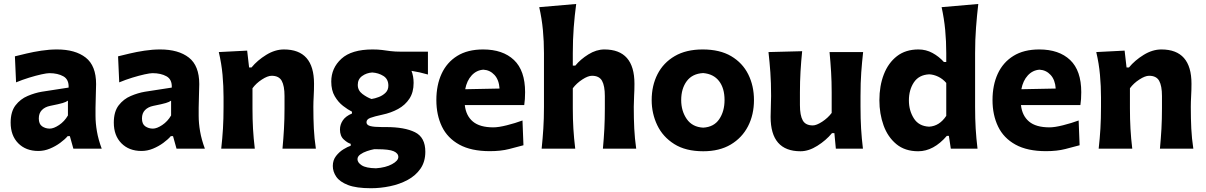

<svg xmlns="http://www.w3.org/2000/svg" viewBox="-20 -768 6231 992"><path d="M178 12Q113.5 12 74.2 -27.8Q35 -67.5 35 -134.5Q35 -191 60.2 -223.8Q85.5 -256.5 122.8 -272.2Q160 -288 195.5 -294L334.5 -315.5Q336.5 -357.5 307.2 -373.8Q278 -390 235 -390Q222.5 -390 194 -383.8Q165.5 -377.5 130.5 -366.8Q95.5 -356 63 -342.5L57 -477Q81.5 -483 117 -491.5Q152.5 -500 193.5 -506.2Q234.5 -512.5 274.5 -512.5Q369 -512.5 422.8 -470.5Q476.5 -428.5 476.5 -333.5Q476.5 -309 475 -274.2Q473.5 -239.5 473.5 -211.5V-169.5Q473.5 -131.5 480.8 -89.2Q488 -47 505.5 0H359L341 -64.5H329.5Q315 -47.5 290.8 -29.8Q266.5 -12 237.5 0Q208.5 12 178 12ZM237 -103.5Q257.5 -103.5 285.2 -122Q313 -140.5 331 -171.5V-248Q321.5 -241 304 -235.8Q286.5 -230.5 239 -221Q212 -215.5 196.2 -199.2Q180.5 -183 180.5 -156Q180.5 -127 197.8 -115.2Q215 -103.5 237 -103.5Z M711 12Q646.5 12 607.2 -27.8Q568 -67.5 568 -134.5Q568 -191 593.2 -223.8Q618.5 -256.5 655.8 -272.2Q693 -288 728.5 -294L867.5 -315.5Q869.5 -357.5 840.2 -373.8Q811 -390 768 -390Q755.5 -390 727 -383.8Q698.5 -377.5 663.5 -366.8Q628.5 -356 596 -342.5L590 -477Q614.5 -483 650 -491.5Q685.5 -500 726.5 -506.2Q767.5 -512.5 807.5 -512.5Q902 -512.5 955.8 -470.5Q1009.5 -428.5 1009.5 -333.5Q1009.5 -309 1008 -274.2Q1006.5 -239.5 1006.5 -211.5V-169.5Q1006.5 -131.5 1013.8 -89.2Q1021 -47 1038.5 0H892L874 -64.5H862.5Q848 -47.5 823.8 -29.8Q799.5 -12 770.5 0Q741.5 12 711 12ZM770 -103.5Q790.5 -103.5 818.2 -122Q846 -140.5 864 -171.5V-248Q854.5 -241 837 -235.8Q819.5 -230.5 772 -221Q745 -215.5 729.2 -199.2Q713.5 -183 713.5 -156Q713.5 -127 730.8 -115.2Q748 -103.5 770 -103.5Z M1123 0Q1129 -53.5 1132 -103.8Q1135 -154 1135 -216V-266Q1135 -323 1129.8 -381.2Q1124.5 -439.5 1110.5 -499L1257 -506.5L1267 -419.5H1279.5Q1310 -456.5 1355.5 -484.5Q1401 -512.5 1447 -512.5Q1602.5 -512.5 1602.5 -335.5Q1602.5 -302.5 1600.8 -272Q1599 -241.5 1599 -216Q1599 -154 1601.5 -103.8Q1604 -53.5 1612 0H1439.5Q1444.5 -53.5 1447.2 -102.8Q1450 -152 1450 -208V-271.5Q1450 -324.5 1435.5 -350.5Q1421 -376.5 1383.5 -376.5Q1363 -376.5 1333.2 -357.2Q1303.5 -338 1284.5 -312V-208Q1284.5 -152 1287.2 -102.8Q1290 -53.5 1296.5 0Z M1896.5 204.5Q1821 204.5 1778.2 188Q1735.5 171.5 1717.5 145.2Q1699.5 119 1699.5 89.5Q1699.5 59.5 1716.2 38Q1733 16.5 1754.8 3.2Q1776.5 -10 1792 -15V-25Q1776.5 -29 1756.5 -47Q1736.5 -65 1736.5 -99Q1736.5 -124 1751.2 -146Q1766 -168 1798.5 -181.5V-191Q1777.5 -201.5 1752.5 -220.8Q1727.5 -240 1709.5 -270.8Q1691.5 -301.5 1691.5 -346.5Q1691.5 -416.5 1744 -464.5Q1796.5 -512.5 1905 -512.5Q1933 -512.5 1953.8 -509.8Q1974.5 -507 1997.2 -504Q2020 -501 2053.5 -501H2191V-383Q2148 -395.5 2106 -402Q2117 -374 2117 -339.5Q2117 -291 2095.2 -258Q2073.5 -225 2037 -205Q2000.5 -185 1955.5 -175.5Q1913.5 -166.5 1893.5 -159Q1873.5 -151.5 1873.5 -136.5Q1873.5 -122 1892.8 -116.8Q1912 -111.5 1954.5 -111.5H1975Q2070 -111.5 2123.8 -85Q2177.5 -58.5 2177.5 16Q2177.5 67.5 2152.5 103.5Q2127.5 139.5 2086 161.8Q2044.5 184 1995 194.2Q1945.5 204.5 1896.5 204.5ZM1899.5 -256.5Q1917 -259 1937.2 -266.8Q1957.5 -274.5 1972 -288.8Q1986.5 -303 1986.5 -325.5Q1986.5 -359.5 1961 -375.5Q1935.5 -391.5 1903 -393.5Q1873.5 -391.5 1851 -375.2Q1828.5 -359 1828.5 -329.5Q1828.5 -300.5 1852.5 -282.5Q1876.5 -264.5 1899.5 -256.5ZM1922.5 101.5Q1973 98 2005.5 80.2Q2038 62.5 2038 43Q2038 24 2014.2 13.5Q1990.5 3 1930 3H1912.5Q1896 6 1876 12.8Q1856 19.5 1841.5 30Q1827 40.5 1827 54.5Q1827 72 1849 86.2Q1871 100.5 1922.5 101.5Z M2511 13Q2414.5 13 2353.2 -20.8Q2292 -54.5 2263.2 -114.2Q2234.5 -174 2234.5 -251Q2234.5 -328 2261.5 -386.8Q2288.5 -445.5 2342.2 -479Q2396 -512.5 2476 -512.5Q2578 -512.5 2635.5 -458Q2693 -403.5 2693 -291.5Q2693 -254 2688.5 -225H2381.5Q2387.5 -170 2423.2 -140Q2459 -110 2529 -110Q2556 -110 2598.8 -120.8Q2641.5 -131.5 2679.5 -145.5L2684.5 -17.5Q2653.5 -9 2610.5 2Q2567.5 13 2511 13ZM2477.5 -408Q2442 -405.5 2417 -378.5Q2392 -351.5 2383.5 -307L2561 -310.5Q2558 -355.5 2534.8 -380.8Q2511.5 -406 2477.5 -408Z M2778.5 0Q2784 -53.5 2787.2 -103.8Q2790.5 -154 2790.5 -216V-493.5Q2790.5 -554.5 2785 -613Q2779.5 -671.5 2766 -731L2957 -747.5Q2949 -688.5 2944.2 -625.5Q2939.5 -562.5 2939.5 -493.5V-429H2952.5Q2979 -461.5 3020 -487Q3061 -512.5 3102.5 -512.5Q3258 -512.5 3258 -335.5Q3258 -302.5 3256.2 -272Q3254.5 -241.5 3254.5 -216Q3254.5 -154 3257 -103.8Q3259.5 -53.5 3267 0H3095Q3100 -53.5 3102.5 -102.8Q3105 -152 3105 -208V-271.5Q3105 -324.5 3090.5 -350.5Q3076 -376.5 3038.5 -376.5Q3018 -376.5 2988.5 -357.2Q2959 -338 2939.5 -312V-208Q2939.5 -152 2942.5 -102.8Q2945.5 -53.5 2952 0Z M3613.5 13.5Q3522.5 13.5 3463.5 -23.8Q3404.5 -61 3375.8 -121.2Q3347 -181.5 3347 -251Q3347 -325.5 3377.2 -384.8Q3407.5 -444 3466.2 -478.2Q3525 -512.5 3610.5 -512.5Q3699 -512.5 3757.8 -477.8Q3816.5 -443 3846 -383.8Q3875.5 -324.5 3875.5 -251Q3875.5 -175.5 3844.8 -115.8Q3814 -56 3755.5 -21.2Q3697 13.5 3613.5 13.5ZM3613 -108.5Q3668.5 -111.5 3696 -152.2Q3723.5 -193 3723.5 -251Q3723.5 -312.5 3695 -349.2Q3666.5 -386 3613 -390.5Q3557 -387.5 3528.2 -348.8Q3499.5 -310 3499.5 -251Q3499.5 -194.5 3528.2 -153Q3557 -111.5 3613 -108.5Z M4116 13.5Q3961.5 13.5 3961.5 -164Q3961.5 -196.5 3962.8 -221.2Q3964 -246 3964 -272Q3964 -342 3960.2 -393.8Q3956.5 -445.5 3950.5 -499L4124.5 -503.5Q4119 -450 4116 -398.2Q4113 -346.5 4113 -291V-225Q4113 -172 4127.5 -146Q4142 -120 4179.5 -120Q4198.5 -120 4228 -139.2Q4257.5 -158.5 4277 -184.5V-291Q4277 -346.5 4274 -396Q4271 -445.5 4266 -499H4439.5Q4433.5 -445.5 4429.8 -393.8Q4426 -342 4426 -272V-216Q4426 -154 4429 -103.8Q4432 -53.5 4438.5 0H4298.5L4291 -80H4278.5Q4248 -43 4203.2 -14.8Q4158.5 13.5 4116 13.5Z M4724 13.5Q4655.5 13.5 4611 -23.5Q4566.5 -60.5 4545 -120.5Q4523.5 -180.5 4523.5 -250Q4523.5 -324.5 4546.5 -383.8Q4569.5 -443 4614.2 -477.8Q4659 -512.5 4725.5 -512.5Q4764.5 -512.5 4798 -494.2Q4831.5 -476 4857 -447.5H4869V-493.5Q4869 -554.5 4863.5 -613Q4858 -671.5 4845 -731L5034.5 -747.5Q5027.5 -688.5 5022.8 -625.5Q5018 -562.5 5018 -493.5V-216Q5018 -154 5021 -103.8Q5024 -53.5 5030.5 0H4892.5L4882.5 -66H4872Q4803.5 13.5 4724 13.5ZM4780.5 -113.5Q4834 -116.5 4869 -169.5V-339.5Q4851 -360.5 4827.5 -371.8Q4804 -383 4781 -384Q4728 -381.5 4702 -342.8Q4676 -304 4676 -249Q4676 -197 4701.5 -156.5Q4727 -116 4780.5 -113.5Z M5384.5 13Q5288 13 5226.8 -20.8Q5165.5 -54.5 5136.8 -114.2Q5108 -174 5108 -251Q5108 -328 5135 -386.8Q5162 -445.5 5215.8 -479Q5269.5 -512.5 5349.5 -512.5Q5451.5 -512.5 5509 -458Q5566.5 -403.5 5566.5 -291.5Q5566.5 -254 5562 -225H5255Q5261 -170 5296.8 -140Q5332.5 -110 5402.5 -110Q5429.5 -110 5472.2 -120.8Q5515 -131.5 5553 -145.5L5558 -17.5Q5527 -9 5484 2Q5441 13 5384.5 13ZM5351 -408Q5315.5 -405.5 5290.5 -378.5Q5265.5 -351.5 5257 -307L5434.5 -310.5Q5431.5 -355.5 5408.2 -380.8Q5385 -406 5351 -408Z M5656.5 0Q5662.5 -53.5 5665.5 -103.8Q5668.5 -154 5668.5 -216V-266Q5668.5 -323 5663.2 -381.2Q5658 -439.5 5644 -499L5790.5 -506.5L5800.5 -419.5H5813Q5843.5 -456.5 5889 -484.5Q5934.5 -512.5 5980.5 -512.5Q6136 -512.5 6136 -335.5Q6136 -302.5 6134.2 -272Q6132.5 -241.5 6132.5 -216Q6132.5 -154 6135 -103.8Q6137.5 -53.5 6145.5 0H5973Q5978 -53.5 5980.8 -102.8Q5983.5 -152 5983.5 -208V-271.5Q5983.5 -324.5 5969 -350.5Q5954.5 -376.5 5917 -376.5Q5896.5 -376.5 5866.8 -357.2Q5837 -338 5818 -312V-208Q5818 -152 5820.8 -102.8Q5823.5 -53.5 5830 0Z"/></svg>

Font: Commissioner Flair
Style: Bold
Weight: 700
Designer: Kostas Bartsokas
Foundry: Kostas Bartsokas
Version: Version 1.000; ttfautohint (v1.8.3)